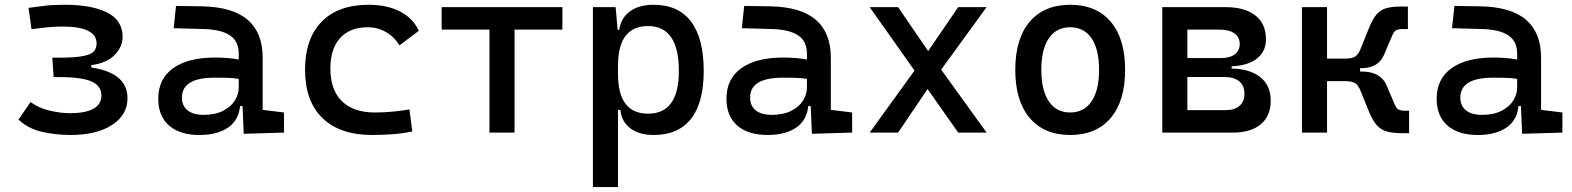

<svg xmlns="http://www.w3.org/2000/svg" viewBox="-20 -547 6485 792"><path d="M271.5 9.8Q211.9 9.8 154.5 -2.9Q97.2 -15.6 56.2 -53.7L106 -126Q141.1 -100.6 186.3 -90.3Q231.4 -80.1 267.6 -80.1Q398.4 -80.1 398.4 -153.8Q398.4 -191.4 359.1 -210.2Q319.8 -229 221.7 -229H201.2L195.8 -309.1H223.1Q290.5 -309.1 323.7 -315.9Q356.9 -322.8 367.7 -335.7Q378.4 -348.6 378.4 -367.2Q378.4 -437.5 238.3 -437.5Q204.6 -437.5 178.2 -434.6Q151.9 -431.2 109.9 -426.8L97.7 -514.6Q133.8 -519.5 165.8 -523.4Q197.8 -527.3 249 -527.3Q357.9 -527.3 421.9 -495.4Q485.8 -463.4 485.8 -394Q485.8 -354.5 453.1 -320.6Q420.4 -286.6 356.4 -278.3V-268.6Q505.9 -246.6 505.9 -141.6Q505.9 -73.2 442.4 -31.7Q378.9 9.8 271.5 9.8Z M985.4 4.9 980.5 -109.4H970.2Q964.4 -49.8 919.7 -20Q875 9.8 802.7 9.8Q721.7 9.8 677.2 -29.3Q632.8 -68.4 632.8 -139.6Q632.8 -221.7 694.1 -265.6Q755.4 -309.6 867.2 -309.6Q922.9 -309.6 964.8 -301.3V-325.2Q964.8 -377 928.5 -401.1Q892.1 -425.3 820.3 -427.2L696.3 -430.7L706.1 -522.5L810.5 -521Q939 -519 1001.2 -465.6Q1063.5 -412.1 1063.5 -309.6V-93.8L1151.4 -83V0ZM964.8 -221.7Q939.9 -225.6 915.3 -226.1Q890.6 -226.6 865.2 -226.6Q730.5 -226.6 730.5 -144.5Q730.5 -110.4 753.7 -91.8Q776.9 -73.2 819.3 -73.2Q867.7 -73.2 900.1 -89.8Q932.6 -106.4 948.7 -132.3Q964.8 -158.2 964.8 -185.5Z M1514.6 9.8Q1382.3 9.8 1310.3 -59.8Q1238.3 -129.4 1238.3 -259.8Q1238.3 -386.7 1306.4 -457Q1374.5 -527.3 1501 -527.3Q1576.7 -527.3 1630.6 -499.3Q1684.6 -471.2 1707.5 -419.9L1627.9 -359.9Q1606 -395.5 1571.8 -415Q1537.6 -434.6 1497.1 -434.6Q1423.8 -434.6 1383.3 -390.4Q1342.8 -346.2 1342.8 -264.6Q1342.8 -176.3 1390.4 -129.6Q1438 -83 1526.4 -83Q1562.5 -83 1598.6 -86.4Q1634.8 -89.8 1668.9 -95.7L1680.7 -4.9Q1640.6 3.9 1597.9 6.8Q1555.2 9.8 1514.6 9.8Z M1999 0V-424.8H1801.8V-517.6H2299.8V-424.8H2102.5V0Z M2425.8 224.6V-517.6H2519.5L2527.8 -423.8H2534.2Q2541 -472.7 2578.4 -500Q2615.7 -527.3 2676.3 -527.3Q2778.3 -527.3 2830.6 -458Q2882.8 -388.7 2882.8 -253.9Q2882.8 -124 2830.6 -57.1Q2778.3 9.8 2676.3 9.8Q2616.7 9.8 2580.3 -17.6Q2543.9 -44.9 2539.1 -93.8H2529.3V224.6ZM2529.3 -241.2Q2529.3 -78.1 2653.3 -78.1Q2780.3 -78.1 2780.3 -253.9Q2780.3 -439.5 2653.3 -439.5Q2529.3 -439.5 2529.3 -276.4Z M3329.1 4.9 3324.2 -109.4H3314Q3308.1 -49.8 3263.4 -20Q3218.8 9.8 3146.5 9.8Q3065.4 9.8 3021 -29.3Q2976.6 -68.4 2976.6 -139.6Q2976.6 -221.7 3037.8 -265.6Q3099.1 -309.6 3210.9 -309.6Q3266.6 -309.6 3308.6 -301.3V-325.2Q3308.6 -377 3272.2 -401.1Q3235.8 -425.3 3164.1 -427.2L3040 -430.7L3049.8 -522.5L3154.3 -521Q3282.7 -519 3345 -465.6Q3407.2 -412.1 3407.2 -309.6V-93.8L3495.1 -83V0ZM3308.6 -221.7Q3283.7 -225.6 3259 -226.1Q3234.4 -226.6 3209 -226.6Q3074.2 -226.6 3074.2 -144.5Q3074.2 -110.4 3097.4 -91.8Q3120.6 -73.2 3163.1 -73.2Q3211.4 -73.2 3243.9 -89.8Q3276.4 -106.4 3292.5 -132.3Q3308.6 -158.2 3308.6 -185.5Z M3567.4 0 3752.4 -255.9 3567.4 -517.6H3684.6L3808.6 -336.4L3932.6 -517.6H4049.8L3862.3 -259.8L4049.8 0H3932.6L3806.2 -179.7L3684.6 0Z M4394.5 9.8Q4287.1 9.8 4227.5 -60.5Q4168 -130.9 4168 -258.8Q4168 -387.2 4227.5 -457.3Q4287.1 -527.3 4394.5 -527.3Q4502.4 -527.3 4561.8 -457.3Q4621.1 -387.2 4621.1 -258.8Q4621.1 -130.9 4561.8 -60.5Q4502.4 9.8 4394.5 9.8ZM4394.5 -83Q4451.7 -83 4482.7 -128.9Q4513.7 -174.8 4513.7 -258.8Q4513.7 -343.3 4482.7 -388.9Q4451.7 -434.6 4394.5 -434.6Q4337.4 -434.6 4306.4 -388.9Q4275.4 -343.3 4275.4 -258.8Q4275.4 -174.8 4306.4 -128.9Q4337.4 -83 4394.5 -83Z M4774.4 0V-517.6H5035.2Q5114.7 -517.6 5158.4 -483.2Q5202.1 -448.7 5202.1 -385.7Q5202.1 -334.5 5165 -305.4Q5127.9 -276.4 5060.5 -273.4V-264.2Q5137.2 -262.7 5179.4 -228.3Q5221.7 -193.8 5221.7 -131.8Q5221.7 -68.8 5180.7 -34.4Q5139.6 0 5065.4 0ZM4877.9 -92.8H5037.1Q5073.2 -92.8 5093.3 -110.6Q5113.3 -128.4 5113.3 -161.1Q5113.3 -193.8 5091.6 -211.7Q5069.8 -229.5 5030.3 -229.5H4877.9ZM4877.9 -307.6H5017.6Q5053.7 -307.6 5073.7 -323Q5093.8 -338.4 5093.8 -366.2Q5093.8 -394 5072 -409.4Q5050.3 -424.8 5010.7 -424.8H4877.9Z M5350.6 0V-517.6H5454.1V-305.2H5527.8Q5559.1 -305.2 5571.5 -314.7Q5584 -324.2 5592.3 -345.2L5626 -428.7Q5641.1 -466.3 5657.2 -486.1Q5673.3 -505.9 5697.3 -512.9Q5721.2 -520 5759.3 -520H5787.6V-427.2H5766.6Q5748.5 -427.2 5739.3 -422.4Q5730 -417.5 5723.1 -400.9L5689 -320.8Q5676.8 -293 5653.6 -279.3Q5630.4 -265.6 5590.8 -265.6H5590.3V-252H5595.7Q5674.8 -252 5698.7 -196.8L5732.9 -116.7Q5739.7 -100.1 5749 -95.2Q5758.3 -90.3 5776.4 -90.3H5792.5V2.4H5764.2Q5726.1 2.4 5700.9 -4.6Q5675.8 -11.7 5658.4 -31.5Q5641.1 -51.3 5626 -88.9L5592.3 -172.4Q5584 -193.4 5571.5 -202.9Q5559.1 -212.4 5527.8 -212.4H5454.1V0Z M6258.8 4.9 6253.9 -109.4H6243.7Q6237.8 -49.8 6193.1 -20Q6148.4 9.8 6076.2 9.8Q5995.1 9.8 5950.7 -29.3Q5906.2 -68.4 5906.2 -139.6Q5906.2 -221.7 5967.5 -265.6Q6028.8 -309.6 6140.6 -309.6Q6196.3 -309.6 6238.3 -301.3V-325.2Q6238.3 -377 6201.9 -401.1Q6165.5 -425.3 6093.8 -427.2L5969.7 -430.7L5979.5 -522.5L6084 -521Q6212.4 -519 6274.7 -465.6Q6336.9 -412.1 6336.9 -309.6V-93.8L6424.8 -83V0ZM6238.3 -221.7Q6213.4 -225.6 6188.7 -226.1Q6164.1 -226.6 6138.7 -226.6Q6003.9 -226.6 6003.9 -144.5Q6003.9 -110.4 6027.1 -91.8Q6050.3 -73.2 6092.8 -73.2Q6141.1 -73.2 6173.6 -89.8Q6206.1 -106.4 6222.2 -132.3Q6238.3 -158.2 6238.3 -185.5Z"/></svg>

Font: CaskaydiaMono NF
Style: Regular
Weight: 400
Designer: Aaron Bell
Foundry: Saja Typeworks
Version: Version 2111.001; ttfautohint (v1.8.4);Nerd Fonts 3.1.1